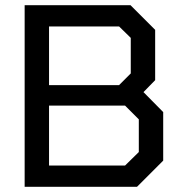

<svg xmlns="http://www.w3.org/2000/svg" viewBox="-20 -720 694 740"><path d="M75 -700H483L578 -605V-411L533 -365L609 -288V-101L508 0H75ZM439 -392 484 -437V-574L439 -618H169V-392ZM462 -82 515 -134V-260L462 -313H169V-82Z"/></svg>

Font: Chakra Petch Medium
Style: Regular
Weight: 500
Designer: Katatrad Aksorn Co.,Ltd.
Foundry: Cadson Demak Co.,Ltd.
Version: Version 1.000; ttfautohint (v1.6)